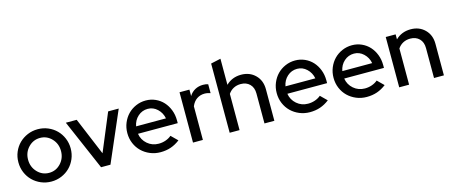

<svg xmlns="http://www.w3.org/2000/svg" viewBox="-45 -1294 4419 1876"><g transform="rotate(-15 2164.0 -356.0)"><path d="M36 -255Q36 -310 56.5 -358.5Q77 -407 113 -442.5Q149 -478 197.5 -498.5Q246 -519 301 -519Q356 -519 404.5 -498.5Q453 -478 488.5 -442.5Q524 -407 544.5 -358.5Q565 -310 565 -255Q565 -199 544.5 -150.5Q524 -102 488.5 -66.5Q453 -31 404.5 -10.5Q356 10 301 10Q246 10 197.5 -10.5Q149 -31 113 -66.5Q77 -102 56.5 -150.5Q36 -199 36 -255ZM301 -78Q370 -78 418.5 -129.5Q467 -181 467 -255Q467 -329 418.5 -380Q370 -431 301 -431Q232 -431 183 -380Q134 -329 134 -255Q134 -181 182.5 -129.5Q231 -78 301 -78Z M804 0 584 -509H694L853 -128L1012 -509H1119L899 0Z M1602 -58Q1558 -24 1510 -7.5Q1462 9 1405 9Q1349 9 1300 -11.5Q1251 -32 1215 -67Q1179 -102 1158.5 -150.5Q1138 -199 1138 -255Q1138 -310 1158 -358Q1178 -406 1212 -441Q1246 -476 1293 -496.5Q1340 -517 1393 -517Q1445 -517 1490.5 -496.5Q1536 -476 1568.5 -440.5Q1601 -405 1620 -356Q1639 -307 1639 -251V-222H1237Q1247 -159 1295 -117.5Q1343 -76 1409 -76Q1446 -76 1480 -88Q1514 -100 1538 -121ZM1391 -433Q1334 -433 1291.5 -395Q1249 -357 1238 -297H1540Q1529 -355 1487.5 -394Q1446 -433 1391 -433Z M1734 0V-509H1834V-444Q1857 -481 1893 -500.5Q1929 -520 1974 -520Q1990 -520 2002 -518Q2014 -516 2025 -512V-422Q2011 -427 1996 -430Q1981 -433 1966 -433Q1922 -433 1887.5 -409.5Q1853 -386 1834 -340V0Z M2105 0V-700L2205 -722V-458Q2235 -488 2273.5 -503.5Q2312 -519 2358 -519Q2445 -519 2501 -463.5Q2557 -408 2557 -320V0H2457V-303Q2457 -363 2422.5 -397.5Q2388 -432 2331 -432Q2291 -432 2258.5 -415Q2226 -398 2205 -366V0Z M3113 -58Q3069 -24 3021 -7.5Q2973 9 2916 9Q2860 9 2811 -11.5Q2762 -32 2726 -67Q2690 -102 2669.5 -150.5Q2649 -199 2649 -255Q2649 -310 2669 -358Q2689 -406 2723 -441Q2757 -476 2804 -496.5Q2851 -517 2904 -517Q2956 -517 3001.5 -496.5Q3047 -476 3079.5 -440.5Q3112 -405 3131 -356Q3150 -307 3150 -251V-222H2748Q2758 -159 2806 -117.5Q2854 -76 2920 -76Q2957 -76 2991 -88Q3025 -100 3049 -121ZM2902 -433Q2845 -433 2802.5 -395Q2760 -357 2749 -297H3051Q3040 -355 2998.5 -394Q2957 -433 2902 -433Z M3688 -58Q3644 -24 3596 -7.5Q3548 9 3491 9Q3435 9 3386 -11.5Q3337 -32 3301 -67Q3265 -102 3244.5 -150.5Q3224 -199 3224 -255Q3224 -310 3244 -358Q3264 -406 3298 -441Q3332 -476 3379 -496.5Q3426 -517 3479 -517Q3531 -517 3576.5 -496.5Q3622 -476 3654.5 -440.5Q3687 -405 3706 -356Q3725 -307 3725 -251V-222H3323Q3333 -159 3381 -117.5Q3429 -76 3495 -76Q3532 -76 3566 -88Q3600 -100 3624 -121ZM3477 -433Q3420 -433 3377.5 -395Q3335 -357 3324 -297H3626Q3615 -355 3573.5 -394Q3532 -433 3477 -433Z M3820 0V-509H3920V-458Q3950 -488 3988.5 -503.5Q4027 -519 4073 -519Q4160 -519 4216 -463.5Q4272 -408 4272 -320V0H4172V-303Q4172 -363 4137.5 -397.5Q4103 -432 4046 -432Q4006 -432 3973.5 -415Q3941 -398 3920 -366V0Z"/></g></svg>

Font: Red Hat Display Medium
Style: Regular
Weight: 500
Designer: Pentagram / MCKL
Foundry: Pentagram / MCKL
Version: Version 1.005; Red Hat Display Medium